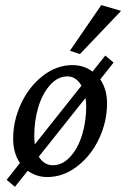

<svg xmlns="http://www.w3.org/2000/svg" viewBox="-20 -681 491 747"><path d="M291 -470.7 252 -483.4 374 -661.1 451.2 -638.7ZM38.1 45.9 5.9 18.6 57.6 -46.9Q31.2 -85.4 31.2 -141.6Q31.2 -211.4 61.8 -277.3Q92.3 -343.3 146 -385.5Q199.7 -427.7 261.7 -427.7Q307.1 -427.7 339.8 -402.3L389.6 -464.8L421.9 -437.5L370.1 -372.1Q396.5 -333.5 396.5 -278.3Q396.5 -208 365.7 -142.1Q335 -76.2 280.8 -34.2Q226.6 7.8 164.1 7.8Q121.6 7.8 87.9 -16.6ZM113.3 -152.3Q113.3 -140.6 115.2 -119.1L296.9 -347.7Q275.9 -383.8 242.2 -383.8Q204.6 -383.8 174.6 -349.9Q144.5 -315.9 128.9 -263.4Q113.3 -210.9 113.3 -152.3ZM185.5 -38.1Q223.6 -38.1 253.9 -71.8Q284.2 -105.5 299.8 -157.5Q315.4 -209.5 315.4 -267.6Q315.4 -285.2 312.5 -299.8L130.9 -71.3Q151.9 -38.1 185.5 -38.1Z"/></svg>

Font: Crimson Pro
Style: Italic
Weight: 400
Italic angle: -12°
Designer: Jacques Le Bailly
Foundry: Baron von Fonthausen
Version: Version 1.003